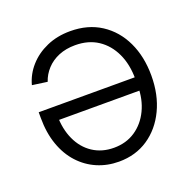

<svg xmlns="http://www.w3.org/2000/svg" viewBox="-103 -643 757 756"><g transform="rotate(-20 275.5 -265.5)"><path d="M266.1 -540Q340.3 -540 394.5 -504.9Q448.7 -469.7 478 -408Q507.3 -346.2 507.3 -266.6Q507.3 -186.5 477.5 -124.3Q447.8 -62 395 -26.6Q342.3 8.8 272.5 8.8Q223.6 8.8 181.6 -9.3Q139.6 -27.3 107.9 -61.8Q76.2 -96.2 58.6 -146Q41 -195.8 41 -258.8V-282.2H469.7V-226.6H77.1L105.5 -246.1Q105.5 -188.5 126 -143.8Q146.5 -99.1 184.3 -74.2Q222.2 -49.3 272.5 -49.3Q323.7 -49.3 362.1 -75Q400.4 -100.6 421.9 -145.3Q443.4 -189.9 443.4 -246.1V-274.4Q443.4 -336.4 421.6 -382.8Q399.9 -429.2 360.4 -455.3Q320.8 -481.4 265.6 -481.4Q227.1 -481.4 196.5 -468.8Q166 -456.1 145.3 -433.6Q124.5 -411.1 115.2 -382.8L52.2 -391.6Q63.5 -434.1 93.3 -467.5Q123 -501 167.2 -520.5Q211.4 -540 266.1 -540Z"/></g></svg>

Font: Inter 24pt Light
Style: Regular
Weight: 300
Designer: Rasmus Andersson
Foundry: rsms
Version: Version 4.001;git-66647c0bb